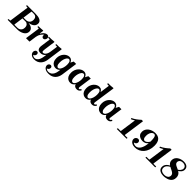

<svg xmlns="http://www.w3.org/2000/svg" viewBox="565 -2916 5352 5352"><g transform="rotate(45 3241.5 -240.0)"><path d="M472 -350Q557 -343 608 -302.5Q659 -262 659 -196Q659 -144 633 -107Q607 -70 565.5 -46.5Q524 -23 475.5 -11.5Q427 0 382 0H-3L2 -35H58L68 -45L150 -625L140 -635H86L91 -670H436Q483 -670 526.5 -663Q570 -656 603.5 -639.5Q637 -623 656.5 -595.5Q676 -568 676 -528Q676 -483 654 -447Q632 -411 587 -387Q542 -363 472 -350ZM315 -635 305 -625 267 -355H362Q400 -355 434 -371.5Q468 -388 489.5 -422Q511 -456 511 -506Q511 -550 497 -578.5Q483 -607 456 -621Q429 -635 391 -635ZM347 -35Q385 -35 418.5 -52Q452 -69 473 -102.5Q494 -136 494 -187Q494 -252 461 -286Q428 -320 387 -320H262L224 -45L234 -35Z M722 0 784 -435 774 -445H724L729 -480Q768 -480 817 -483.5Q866 -487 906 -490L916 -480L900 -366H910Q930 -403 956.5 -431Q983 -459 1013 -475Q1043 -491 1073 -491Q1105 -491 1125 -472Q1145 -453 1145 -421Q1145 -386 1123 -357.5Q1101 -329 1069 -329Q1042 -329 1025.5 -349.5Q1009 -370 1009 -398Q1009 -413 1014 -428Q976 -405 939 -351Q902 -297 889 -220L858 0Z M1296 260Q1243 260 1205.5 241Q1168 222 1148.5 192.5Q1129 163 1129 130Q1129 97 1148 69.5Q1167 42 1201 42Q1227 42 1242 59Q1257 76 1257 102Q1257 133 1237.5 157.5Q1218 182 1191 185Q1206 203 1229 214Q1252 225 1279 225Q1320 225 1353 199Q1386 173 1408 126Q1430 79 1439 15L1451 -69Q1421 -28 1381.5 -9Q1342 10 1296 10Q1218 10 1192 -33.5Q1166 -77 1176 -150L1215 -435L1205 -445H1145L1150 -480Q1197 -480 1252.5 -481.5Q1308 -483 1348 -490L1358 -480L1312 -150Q1307 -113 1308 -89.5Q1309 -66 1318 -55.5Q1327 -45 1346 -45Q1370 -45 1396 -64Q1422 -83 1443 -122.5Q1464 -162 1472 -223L1502 -435L1492 -445H1432L1437 -480Q1484 -480 1539.5 -481.5Q1595 -483 1635 -490L1644 -480L1577 -1Q1570 48 1550.5 94.5Q1531 141 1497 178.5Q1463 216 1413.5 238Q1364 260 1296 260Z M1666 127Q1666 90 1688 66Q1710 42 1740 42Q1763 42 1780 57Q1797 72 1797 101Q1797 132 1777.5 156.5Q1758 181 1730 185Q1744 203 1768 214Q1792 225 1826 225Q1877 225 1916 198.5Q1955 172 1980.5 123Q2006 74 2015 5L2023 -56Q2000 -25 1967 -7.5Q1934 10 1894 10Q1846 10 1805 -13Q1764 -36 1739 -84Q1714 -132 1714 -207Q1714 -271 1734.5 -323Q1755 -375 1789 -412.5Q1823 -450 1864.5 -470Q1906 -490 1947 -490Q1986 -490 2012.5 -474.5Q2039 -459 2055 -436.5Q2071 -414 2077 -392L2124 -480H2219L2152 -1Q2145 48 2125.5 94.5Q2106 141 2071.5 178.5Q2037 216 1985 238Q1933 260 1861 260Q1789 260 1746.5 239Q1704 218 1685 187Q1666 156 1666 127ZM1864 -192Q1864 -116 1885.5 -80.5Q1907 -45 1938 -45Q1972 -45 1998.5 -79.5Q2025 -114 2041 -170Q2057 -226 2057 -289Q2057 -365 2036 -400Q2015 -435 1983 -435Q1950 -435 1923 -400.5Q1896 -366 1880 -311Q1864 -256 1864 -192Z M2289 -207Q2289 -271 2309.5 -323Q2330 -375 2364 -412.5Q2398 -450 2439.5 -470Q2481 -490 2522 -490Q2561 -490 2587.5 -474.5Q2614 -459 2630.5 -436Q2647 -413 2653 -391L2700 -480H2795L2742 -104Q2737 -69 2744.5 -57Q2752 -45 2765 -45Q2780 -45 2792.5 -57Q2805 -69 2817 -88L2847 -70Q2824 -24 2793 -7Q2762 10 2724 10Q2679 10 2648.5 -11.5Q2618 -33 2610 -73Q2583 -32 2548 -11Q2513 10 2469 10Q2421 10 2380 -13Q2339 -36 2314 -84Q2289 -132 2289 -207ZM2439 -192Q2439 -116 2460.5 -80.5Q2482 -45 2513 -45Q2547 -45 2573.5 -79.5Q2600 -114 2616 -170Q2632 -226 2632 -289Q2632 -365 2611 -400Q2590 -435 2558 -435Q2525 -435 2498 -400.5Q2471 -366 2455 -311Q2439 -256 2439 -192Z M2895 -207Q2895 -271 2915.5 -323Q2936 -375 2970 -412.5Q3004 -450 3045.5 -470Q3087 -490 3128 -490Q3180 -490 3210.5 -463Q3241 -436 3254 -405L3293 -685L3283 -695H3223L3228 -730Q3275 -730 3330.5 -731.5Q3386 -733 3426 -740L3436 -730L3345 -104Q3340 -69 3347.5 -57Q3355 -45 3368 -45Q3383 -45 3395.5 -57Q3408 -69 3420 -88L3450 -70Q3427 -24 3396 -7Q3365 10 3327 10Q3283 10 3253 -10Q3223 -30 3214 -69Q3190 -32 3154.5 -11Q3119 10 3075 10Q3027 10 2986 -13Q2945 -36 2920 -84Q2895 -132 2895 -207ZM3045 -192Q3045 -116 3066.5 -80.5Q3088 -45 3119 -45Q3153 -45 3179.5 -79.5Q3206 -114 3222 -170Q3238 -226 3238 -289Q3238 -365 3217 -400Q3196 -435 3164 -435Q3131 -435 3104 -400.5Q3077 -366 3061 -311Q3045 -256 3045 -192Z M3498 -207Q3498 -271 3518.5 -323Q3539 -375 3573 -412.5Q3607 -450 3648.5 -470Q3690 -490 3731 -490Q3770 -490 3796.5 -474.5Q3823 -459 3839.5 -436Q3856 -413 3862 -391L3909 -480H4004L3951 -104Q3946 -69 3953.5 -57Q3961 -45 3974 -45Q3989 -45 4001.5 -57Q4014 -69 4026 -88L4056 -70Q4033 -24 4002 -7Q3971 10 3933 10Q3888 10 3857.5 -11.5Q3827 -33 3819 -73Q3792 -32 3757 -11Q3722 10 3678 10Q3630 10 3589 -13Q3548 -36 3523 -84Q3498 -132 3498 -207ZM3648 -192Q3648 -116 3669.5 -80.5Q3691 -45 3722 -45Q3756 -45 3782.5 -79.5Q3809 -114 3825 -170Q3841 -226 3841 -289Q3841 -365 3820 -400Q3799 -435 3767 -435Q3734 -435 3707 -400.5Q3680 -366 3664 -311Q3648 -256 3648 -192Z M4422 -45 4490 -526Q4465 -510 4441 -496.5Q4417 -483 4385 -469L4372 -503Q4405 -518 4437 -537Q4469 -556 4499 -577.5Q4529 -599 4557 -622.5Q4585 -646 4610 -670H4665L4577 -45ZM4301 0 4306 -35H4412L4422 -45H4577L4587 -35H4691L4686 0Z M5046 -267Q5000 -267 4954.5 -283.5Q4909 -300 4879.5 -338Q4850 -376 4850 -439Q4850 -495 4874.5 -539.5Q4899 -584 4940.5 -615.5Q4982 -647 5035.5 -663.5Q5089 -680 5147 -680Q5194 -680 5235.5 -667.5Q5277 -655 5308.5 -624.5Q5340 -594 5358 -542Q5376 -490 5376 -412Q5376 -318 5349.5 -240Q5323 -162 5274.5 -106.5Q5226 -51 5160.5 -20.5Q5095 10 5018 10Q4950 10 4908 -11.5Q4866 -33 4846.5 -65Q4827 -97 4827 -129Q4827 -173 4856 -200Q4885 -227 4920 -227Q4952 -227 4970.5 -206.5Q4989 -186 4989 -157Q4989 -122 4964 -98Q4939 -74 4905 -72Q4917 -55 4945 -42.5Q4973 -30 5006 -30Q5062 -30 5109 -72Q5156 -114 5185 -204.5Q5214 -295 5214 -439Q5214 -515 5205 -559Q5196 -603 5179 -621.5Q5162 -640 5136 -640Q5104 -640 5075.5 -616Q5047 -592 5029 -548Q5011 -504 5011 -442Q5011 -374 5033 -343Q5055 -312 5086 -312Q5112 -312 5148 -336.5Q5184 -361 5223 -425L5213 -355Q5183 -309 5141 -288Q5099 -267 5046 -267Z M5550 -45 5618 -526Q5593 -510 5569 -496.5Q5545 -483 5513 -469L5500 -503Q5533 -518 5565 -537Q5597 -556 5627 -577.5Q5657 -599 5685 -622.5Q5713 -646 5738 -670H5793L5705 -45ZM5429 0 5434 -35H5540L5550 -45H5705L5715 -35H5819L5814 0Z M5996 -467Q5996 -416 6017.5 -383Q6039 -350 6072.5 -327.5Q6106 -305 6143.5 -288Q6181 -271 6214.5 -253Q6248 -235 6269.5 -210Q6291 -185 6291 -147Q6291 -111 6270.5 -84.5Q6250 -58 6215 -44Q6180 -30 6137 -30Q6112 -30 6084.5 -36Q6057 -42 6034 -55.5Q6011 -69 5996.5 -92.5Q5982 -116 5982 -151Q5982 -190 6000 -220Q6018 -250 6046.5 -272.5Q6075 -295 6109 -311Q6143 -327 6174 -338L6122 -351Q6074 -334 6031.5 -306Q5989 -278 5962.5 -237.5Q5936 -197 5936 -144Q5936 -97 5956 -67Q5976 -37 6008 -20Q6040 -3 6075.5 3.5Q6111 10 6142 10Q6165 10 6201 5.5Q6237 1 6277.5 -11.5Q6318 -24 6354 -48.5Q6390 -73 6412.5 -113Q6435 -153 6435 -212Q6435 -270 6414 -307Q6393 -344 6359.5 -367.5Q6326 -391 6288 -408Q6250 -425 6216.5 -441Q6183 -457 6162 -479Q6141 -501 6141 -536Q6141 -562 6155 -586Q6169 -610 6197.5 -625Q6226 -640 6269 -640Q6303 -640 6332.5 -629Q6362 -618 6381 -595Q6400 -572 6400 -535Q6400 -490 6364.5 -448Q6329 -406 6244 -366L6299 -356Q6366 -393 6406 -436.5Q6446 -480 6446 -542Q6446 -588 6423.5 -618.5Q6401 -649 6361.5 -664.5Q6322 -680 6269 -680Q6219 -680 6170.5 -666.5Q6122 -653 6082.5 -626Q6043 -599 6019.5 -559Q5996 -519 5996 -467Z"/></g></svg>

Font: Brygada 1918
Style: Bold Italic
Weight: 700
Italic angle: -8°
Designer: Mateusz Machalski | Borys Kosmynka | Przemek Hoffer
Foundry: NIEPODLEGLA 2018
Version: Version 3.006